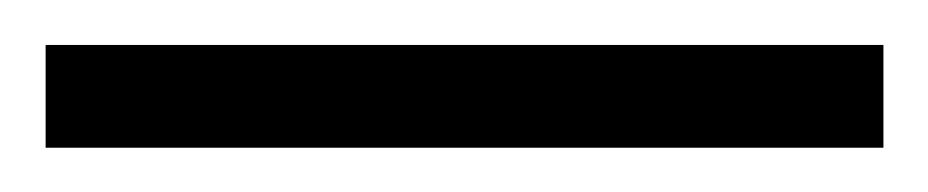

<svg xmlns="http://www.w3.org/2000/svg" viewBox="-27 -674 411 85"><path d="M364.1 -608.6V-654.1H-6.8V-608.6Z"/></svg>

Font: Spartan MB
Style: Regular
Weight: 212
Designer: Matt Bailey, Mirko Velimirovic
Foundry: Matt Bailey
Version: Version 1.005